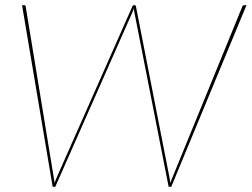

<svg xmlns="http://www.w3.org/2000/svg" viewBox="-20 -720 970 740"><path d="M65 -700H74Q78 -700 79 -695L187 -37Q188 -31 188.8 -26Q189.5 -21 190 -15Q192.5 -21 194.5 -26Q196.5 -31 199 -37L490 -695Q492 -700 497 -700H499Q503.5 -700 504 -695L633 -37Q634 -31.5 634.8 -26.2Q635.5 -21 636 -15Q638.5 -21 640.5 -26Q642.5 -31 645 -37L914 -695Q915 -697.5 917.2 -698.8Q919.5 -700 922 -700H930L640 0H630L498 -672Q497 -676 496.5 -680.2Q496 -684.5 496 -688.5Q495 -684.5 493.2 -680.2Q491.5 -676 490 -672L193 0H183Z"/></svg>

Font: Lato Hairline
Style: Italic
Weight: 250
Italic angle: -7°
Designer: Lukasz Dziedzic
Foundry: Lukasz Dziedzic
Version: Version 1.104; Western+Polish opensource